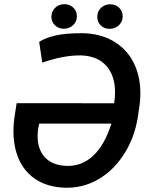

<svg xmlns="http://www.w3.org/2000/svg" viewBox="-20 -877 716 907"><path d="M366.7 -720.2Q459 -719.2 525.1 -676.8Q591.3 -634.3 621.1 -559.1Q651.9 -481 639.6 -382.3L631.8 -328.6Q617.7 -231.9 568.4 -152.8Q519 -73.7 446.3 -31Q373.5 11.7 289.6 9.8Q202.1 7.8 143.1 -33.7Q84 -75.2 59.6 -149.4Q35.2 -223.6 47.9 -319.8L58.6 -389.6L519 -389.2Q526.4 -433.6 521.5 -474.1Q512.7 -540 471.2 -576.9Q429.7 -613.8 361.8 -615.2Q281.7 -616.7 179.7 -581.1L165 -679.2Q196.3 -699.2 243.4 -709.7Q290.5 -720.2 366.7 -720.2ZM296.4 -93.3Q367.2 -91.8 420.4 -141.4Q473.6 -190.9 506.3 -293H165L161.6 -276.4Q154.8 -238.3 159.7 -205.6Q167.5 -152.8 202.9 -123.8Q238.3 -94.7 296.4 -93.3ZM282.7 -857.4Q309.1 -857.4 326.2 -841.1Q343.3 -824.7 343.3 -800.8Q343.3 -775.9 326.2 -759Q309.1 -742.2 283.2 -741.2Q255.9 -741.2 239.3 -757.8Q222.7 -774.4 222.7 -797.9Q222.7 -821.3 239.3 -838.9Q255.9 -856.4 282.7 -857.4ZM439.5 -797.4Q439.5 -823.2 456.8 -839.6Q474.1 -856 499 -856.9Q526.4 -856.9 543 -840.3Q559.6 -823.7 559.6 -800.3Q559.6 -775.4 542.5 -758.5Q525.4 -741.7 499.5 -740.7Q472.2 -740.7 455.8 -757.1Q439.5 -773.4 439.5 -797.4Z"/></svg>

Font: Roboto Medium
Style: Italic
Weight: 500
Italic angle: -12°
Designer: Google
Version: Version 2.134; 2016